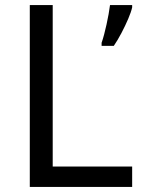

<svg xmlns="http://www.w3.org/2000/svg" viewBox="-20 -734 564 754"><path d="M97 0V-714H187V-80H499V0ZM499 -705Q495 -687 483.5 -660Q472 -633 457 -604.5Q442 -576 427 -554H379V-566Q384 -580 389 -599Q394 -618 398.5 -638.5Q403 -659 406.5 -678.5Q410 -698 412 -714H499Z"/></svg>

Font: Noto Sans Gujarati
Style: Regular
Weight: 400
Designer: Jelle Bosma - Monotype Design Team, Universal Thirst
Foundry: Monotype Imaging Inc.
Version: Version 2.102